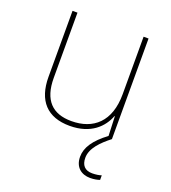

<svg xmlns="http://www.w3.org/2000/svg" viewBox="-136 -629 845 947"><g transform="rotate(20 286.5 -155.5)"><path d="M389 131C389 80 435 36 481 0V-528H455V-226C455 -82 377 -15 262 -15C163 -15 108 -68 108 -186V-528H82V-182C82 -57 144 10 262 10C374 10 431 -50 454 -111H456L460 -9C393 41 363 87 363 135C363 190 399 217 445 217C466 217 484 213 495 209V185C484 189 466 192 447 192C408 192 389 170 389 131Z"/></g></svg>

Font: Noto Sans Telugu Thin
Style: Regular
Weight: 100
Designer: Jelle Bosma - Monotype Design Team
Foundry: Monotype Imaging Inc.
Version: Version 2.005